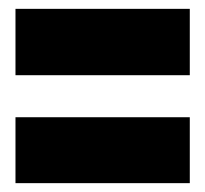

<svg xmlns="http://www.w3.org/2000/svg" viewBox="-20 -459 464 434"><path d="M15 -289H409V-439H15ZM15 -45H409V-194H15Z"/></svg>

Font: Anybody ExtraExpanded Black
Style: Regular
Weight: 900
Width: 8
Version: Version 1.113;gftools[0.9.25]